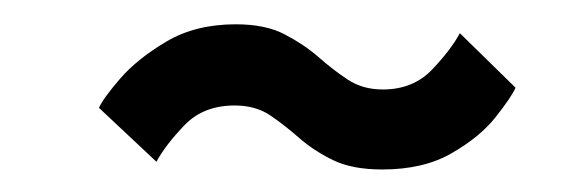

<svg xmlns="http://www.w3.org/2000/svg" viewBox="-20 -458 490 162"><path d="M302.5 -315Q277 -315 260.8 -323Q244.5 -331 232.2 -341.8Q220 -352.5 207.8 -360.8Q195.5 -369 178 -369Q151.5 -369 135.5 -352.2Q119.5 -335.5 112 -321.5L63.5 -367Q67 -375 81.5 -391.8Q96 -408.5 120.5 -423Q145 -437.5 179 -437.5Q204 -437.5 220.2 -429Q236.5 -420.5 248.8 -409.8Q261 -399 273.5 -390.8Q286 -382.5 303 -382.5Q328.5 -382.5 344.5 -399.2Q360.5 -416 368 -430L415 -384Q411.5 -376 398.2 -359.2Q385 -342.5 361.2 -328.8Q337.5 -315 302.5 -315Z"/></svg>

Font: Trispace Condensed
Style: Regular
Weight: 400
Width: 3
Designer: Tyler Finck
Foundry: Etcetera Type Company
Version: Version 1.210; ttfautohint (v1.8.3)